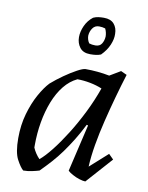

<svg xmlns="http://www.w3.org/2000/svg" viewBox="-81 -751 634 822"><g transform="rotate(10 236.5 -340.0)"><path d="M77 12Q64 1 48 -29Q32 -59 32 -121Q32 -178 46 -227Q60 -276 81 -314Q102 -352 123 -374Q147 -395 175.5 -415Q204 -435 229 -448.5Q254 -462 265 -462Q291 -462 317.5 -459.5Q344 -457 369 -452L416 -480L442 -468Q427 -420 412 -366Q397 -312 383.5 -257Q370 -202 361 -149.5Q352 -97 350 -53L427 -122L448 -101L347 12Q337 12 321 7Q305 2 290.5 -6Q276 -14 269 -21L317 -226L311 -228Q292 -190 272.5 -158.5Q253 -127 233.5 -100Q214 -73 192 -48.5Q170 -24 146 0Q133 4 114.5 8Q96 12 77 12ZM137 -48Q159 -66 187 -101.5Q215 -137 244.5 -184Q274 -231 300.5 -284.5Q327 -338 346 -392Q322 -402 293.5 -407.5Q265 -413 238 -413Q206 -398 181.5 -367.5Q157 -337 140.5 -295Q124 -253 115.5 -204Q107 -155 107 -104Q107 -101 107 -98.5Q107 -96 107 -93Q112 -81 120 -69Q128 -57 137 -48ZM273 -528Q242 -528 227.5 -547Q213 -566 213 -592Q213 -616 224.5 -641.5Q236 -667 258 -684Q269 -689 280 -690.5Q291 -692 304 -692Q334 -692 348.5 -675Q363 -658 363 -632Q364 -610 353 -584Q342 -558 319 -535Q309 -531 298 -529.5Q287 -528 273 -528ZM288 -569Q307 -569 315.5 -582.5Q324 -596 325 -614Q325 -622 323 -631Q321 -640 317 -648Q310 -650 304 -651Q298 -652 290 -652Q272 -652 262 -637.5Q252 -623 251 -605Q251 -597 253.5 -588.5Q256 -580 261 -573Q268 -571 273.5 -570Q279 -569 288 -569Z"/></g></svg>

Font: Labrada
Style: Italic
Weight: 400
Italic angle: -7°
Designer: Mercedes Jáuregui
Foundry: Omnibus-Type Team
Version: Version 1.000